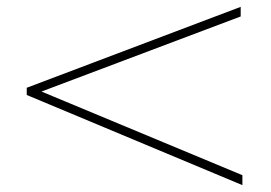

<svg xmlns="http://www.w3.org/2000/svg" viewBox="-20 -587 790 560"><path d="M687 -47 58 -310V-331L682 -567V-539L101 -320L687 -76Z"/></svg>

Font: Inconsolata ExtraExpanded ExtraLight
Style: Regular
Weight: 200
Width: 8
Monospace: yes
Designer: Raph Levien, Cyreal, Brenton Simpson
Foundry: Raph Levien, Cyreal, Google
Version: Version 3.100; ttfautohint (v1.8.4.7-5d5b)